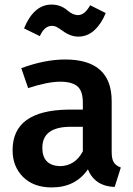

<svg xmlns="http://www.w3.org/2000/svg" viewBox="-20 -804 583 839"><path d="M206 15Q127 15 81 -30.5Q35 -76 35 -148Q35 -321 276 -325H342V-355Q342 -407 318 -427Q294 -447 243 -447Q189 -447 103 -419L73 -506Q175 -544 265 -544Q468 -544 468 -362V-140Q468 -108 478 -93.5Q488 -79 508 -72L481 13Q395 10 364 -64Q310 15 206 15ZM240 -78Q308 -78 342 -143V-250H289Q165 -250 165 -158Q165 -82 240 -78ZM322 -644Q288 -644 254 -669Q237 -681 227.5 -686Q218 -691 207 -691Q174 -691 154 -646L85 -680Q128 -784 205 -784Q245 -784 274 -759Q298 -738 321 -738Q350 -738 374 -781L442 -747Q423 -700 392.5 -672Q362 -644 322 -644Z"/></svg>

Font: Trujillo Medium
Style: Regular
Weight: 500
Designer: Fira Sans original fonts by bBox Type GmbH, Carrois Corporate GbR, & Edenspiekermann AG / Changes by Cristiano Sobral
Foundry: Fira Sans original fonts by bBox Type GmbH, Carrois Corporate GbR, & Edenspiekermann AG / Changes by Cristiano Sobral
Version: Version 4.301;October 17, 2021;FontCreator 14.0.0.2814 64-bi